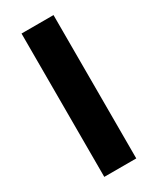

<svg xmlns="http://www.w3.org/2000/svg" viewBox="-182 -756 667 812"><g transform="rotate(-30 151.5 -350.0)"><path d="M73.6 0H229.8V-700H73.6Z"/></g></svg>

Font: Fixel Variable
Style: Regular
Weight: 100
Width: 3
Designer: AlfaBravo + MacPaw
Foundry: Kyrylo Tkachov, Marchela Mozhyna, Serhii Makarenko, Maria Weinstein, Zakhar Kryvoshyya
Version: Version 1.211